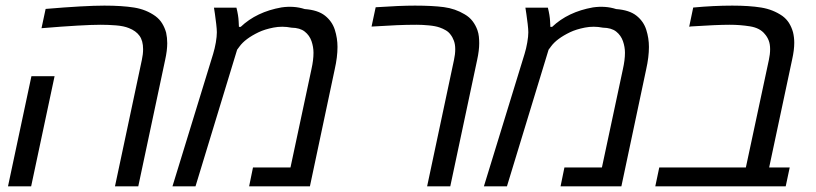

<svg xmlns="http://www.w3.org/2000/svg" viewBox="-20 -660 2891 680"><path d="M387.2 0 482.4 -447.8Q486.8 -467.8 486.8 -485.8Q486.8 -515.6 474.1 -533.2Q461.4 -550.8 436.5 -560.5Q418.5 -567.9 391.1 -570.1Q363.8 -572.3 336.9 -572.3Q305.7 -572.3 254.2 -569.3Q202.6 -566.4 127 -560.1L141.6 -628.4Q210.9 -634.3 263.2 -637.2Q315.4 -640.1 349.6 -640.1Q412.1 -640.1 454.8 -633.3Q497.6 -626.5 530.3 -603Q545.4 -591.8 554.4 -576.9Q563.5 -562 568.4 -544.4Q572.3 -526.4 572.3 -506.8Q572.3 -481.4 564.9 -447.8L469.7 0ZM8.3 0 91.3 -390.1H173.3L90.3 0Z M590.8 0 734.9 -469.2Q740.7 -488.3 744.4 -509.5Q748 -530.8 748 -545.4Q748 -556.2 745.8 -575Q743.7 -593.8 741.2 -610.6Q738.8 -627.4 737.8 -632.8H817.4Q824.2 -605.5 825.2 -585Q826.2 -573.7 826.2 -564.9H832.5Q888.7 -618.2 977.1 -633.8Q1021.5 -640.1 1059.1 -627.9Q1106 -624.5 1131.1 -604.5Q1156.2 -584.5 1165.8 -554.7Q1175.3 -524.9 1175.3 -493.7Q1175.3 -458 1165.5 -414.6L1077.6 0H862.3L876 -66.9H1008.8L1083 -414.6Q1090.3 -447.3 1090.3 -473.1Q1090.3 -493.7 1083.3 -514.2Q1076.2 -534.7 1059.3 -548.1Q1042.5 -561.5 1012.2 -562Q979.5 -568.4 948.5 -562.3Q917.5 -556.2 896 -545.9Q848.1 -522.9 828.1 -495.1L819.8 -483.9L672.4 0Z M1492.7 0 1587.9 -447.8Q1592.3 -467.8 1592.3 -485.8Q1592.3 -502.9 1587.6 -515.6Q1583 -528.3 1575.2 -538.1Q1568.8 -546.9 1558.8 -552.7Q1548.8 -558.6 1537.6 -562.5Q1522.5 -567.9 1498.8 -570.1Q1475.1 -572.3 1456.1 -572.3Q1419.4 -572.3 1385.3 -570.8Q1351.1 -569.3 1295.9 -565.9L1310.5 -634.3Q1354 -637.2 1388.9 -638.7Q1423.8 -640.1 1449.7 -640.1Q1511.7 -640.1 1552 -634.8Q1592.3 -629.4 1625.5 -609.4Q1642.6 -599.6 1653.6 -585.2Q1664.6 -570.8 1670.9 -553.2Q1674.8 -542 1676 -530.3Q1677.2 -518.6 1677.2 -506.8Q1677.2 -481.4 1669.9 -447.8L1574.7 0Z M1693.8 0 1837.9 -469.2Q1843.8 -488.3 1847.4 -509.5Q1851.1 -530.8 1851.1 -545.4Q1851.1 -556.2 1848.9 -575Q1846.7 -593.8 1844.2 -610.6Q1841.8 -627.4 1840.8 -632.8H1920.4Q1927.2 -605.5 1928.2 -585Q1929.2 -573.7 1929.2 -564.9H1935.5Q1991.7 -618.2 2080.1 -633.8Q2124.5 -640.1 2162.1 -627.9Q2209 -624.5 2234.1 -604.5Q2259.3 -584.5 2268.8 -554.7Q2278.3 -524.9 2278.3 -493.7Q2278.3 -458 2268.6 -414.6L2180.7 0H1965.3L1979 -66.9H2111.8L2186 -414.6Q2193.4 -447.3 2193.4 -473.1Q2193.4 -493.7 2186.3 -514.2Q2179.2 -534.7 2162.4 -548.1Q2145.5 -561.5 2115.2 -562Q2082.5 -568.4 2051.5 -562.3Q2020.5 -556.2 1999 -545.9Q1951.2 -522.9 1931.2 -495.1L1922.9 -483.9L1775.4 0Z M2300.8 0 2314.9 -66.9H2621.6L2703.1 -447.8Q2707.5 -467.8 2707.5 -485.8Q2707.5 -503.9 2702.4 -516.8Q2697.3 -529.8 2688.5 -539.6Q2671.4 -561 2636.2 -566.7Q2601.1 -572.3 2564.5 -572.3Q2540.5 -572.3 2506.6 -570.8Q2472.7 -569.3 2428.2 -566.4L2420.9 -565.4L2435.1 -633.3Q2507.3 -640.1 2573.7 -640.1Q2633.8 -640.1 2675.8 -633.3Q2717.8 -626.5 2751 -603.5Q2765.6 -592.8 2774.7 -578.1Q2783.7 -563.5 2788.6 -545.9Q2793 -527.8 2793 -508.3Q2793 -482.9 2785.6 -449.7L2704.1 -66.9H2776.9L2762.7 0Z"/></svg>

Font: Open Sans
Style: Italic
Weight: 400
Italic angle: -12°
Designer: Monotype Design Team
Foundry: Monotype Imaging Inc.
Version: Version 3.000; ttfautohint (v1.8.4)